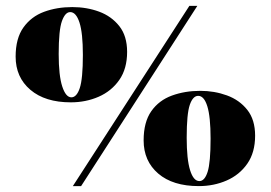

<svg xmlns="http://www.w3.org/2000/svg" viewBox="-20 -617 918 651"><path d="M227 14 622 -597H649L255 14ZM220 -270Q133 -270 83 -312.5Q33 -355 33 -425Q33 -487 59.5 -524Q86 -561 129.5 -577Q173 -593 225 -593Q274 -593 316 -577.5Q358 -562 384.5 -528.5Q411 -495 411 -441Q411 -384 384.5 -346Q358 -308 314.5 -289Q271 -270 220 -270ZM222 -287Q240 -287 250.5 -318.5Q261 -350 261 -431Q261 -505 249.5 -540.5Q238 -576 218 -576Q201 -576 190 -545.5Q179 -515 179 -434Q179 -361 191 -324Q203 -287 222 -287ZM654 14Q566 14 516.5 -28.5Q467 -71 467 -141Q467 -203 493 -240Q519 -277 563 -293Q607 -309 659 -309Q707 -309 749.5 -293.5Q792 -278 818.5 -244.5Q845 -211 845 -157Q845 -100 818.5 -62Q792 -24 748.5 -5Q705 14 654 14ZM656 -3Q674 -3 684 -34.5Q694 -66 694 -147Q694 -221 683 -256.5Q672 -292 652 -292Q634 -292 623.5 -261.5Q613 -231 613 -150Q613 -77 624.5 -40Q636 -3 656 -3Z"/></svg>

Font: Literata 72pt ExtraBold
Style: Regular
Weight: 800
Designer: Latin by Veronika Burian and Jose Scaglione. Greek by Irene Vlachou. Cyrillic by Vera Evstafieva.
Foundry: TypeTogether
Version: Version 3.002